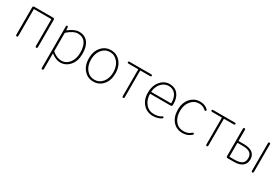

<svg xmlns="http://www.w3.org/2000/svg" viewBox="72 -1616 4259 2934"><g transform="rotate(30 2201.5 -148.5)"><path d="M123 0Q105 0 105 -24V-503Q105 -527 129 -527H462Q486 -527 486 -503V-24Q486 0 468 0Q450 0 450 -24V-489Q450 -494 445 -494H146Q141 -494 141 -489V-24Q141 0 123 0Z M714 243Q696 243 696 219V-503Q696 -527 711 -528Q726 -529 728 -505L732 -464Q733 -459 737 -462Q837 -540 915 -540Q1020 -540 1075 -467Q1127 -397 1127 -271Q1127 -141 1057 -62Q991 13 893 13Q820 13 736 -50Q732 -53 732 -48V219Q732 243 714 243ZM896 -20Q980 -20 1034.5 -90.5Q1089 -161 1089 -270Q1089 -379 1049 -439Q1004 -507 912 -507Q837 -507 738 -421Q732 -416 732 -408V-99Q732 -91 738 -86Q817 -20 896 -20Z M1315 -59Q1245 -136 1245 -263Q1245 -390 1315 -467Q1380 -540 1479 -540Q1578 -540 1643 -467Q1713 -390 1713 -263Q1713 -136 1643 -59Q1578 13 1479 13Q1380 13 1315 -59ZM1338.5 -87.5Q1394 -20 1479 -20Q1564 -20 1620 -87.5Q1676 -155 1676 -262.5Q1676 -370 1620 -438.5Q1564 -507 1479 -507Q1394 -507 1338.5 -438.5Q1283 -370 1283 -262.5Q1283 -155 1338.5 -87.5Z M2001 0Q1983 0 1983 -24V-489Q1983 -494 1978 -494H1814Q1790 -494 1790 -511Q1790 -527 1814 -527H2188Q2212 -527 2212 -511Q2212 -494 2188 -494H2023Q2018 -494 2018 -489V-24Q2018 0 2001 0Z M2529 13Q2426 13 2359 -60Q2288 -136 2288 -261Q2288 -386 2358 -466Q2423 -540 2515.5 -540Q2608 -540 2661 -476.5Q2714 -413 2714 -309Q2714 -297 2713 -285Q2712 -261 2688 -261H2331Q2326 -261 2326 -256Q2326 -156 2382.5 -88Q2439 -20 2531 -20Q2610 -20 2654 -52Q2674 -66 2683 -52Q2693 -38 2672 -25Q2652 -13 2625 -3Q2581 13 2529 13ZM2326 -299Q2326 -294 2331 -294H2674Q2679 -294 2679 -299Q2679 -399 2635 -453Q2591 -507 2516.5 -507Q2442 -507 2388 -449Q2334 -391 2326 -299Z M3051 13Q2948 13 2883 -59Q2815 -135 2815 -262.5Q2815 -390 2886 -467Q2952 -540 3052 -540Q3136 -540 3189 -490Q3206 -474 3195 -461Q3183 -448 3165 -465Q3120 -507 3052 -507Q2968 -507 2910.5 -438Q2853 -369 2853 -261.5Q2853 -154 2907.5 -87Q2962 -20 3052 -20Q3131 -20 3180 -66Q3197 -82 3208 -70Q3220 -58 3202 -42Q3140 13 3051 13Z M3477 0Q3459 0 3459 -24V-489Q3459 -494 3454 -494H3290Q3266 -494 3266 -511Q3266 -527 3290 -527H3664Q3688 -527 3688 -511Q3688 -494 3664 -494H3499Q3494 -494 3494 -489V-24Q3494 0 3477 0Z M3845 0Q3821 0 3821 -24V-503Q3821 -527 3839 -527Q3857 -527 3857 -503V-316Q3857 -311 3862 -311H3959Q4052 -311 4104 -271.5Q4156 -232 4156 -156.5Q4156 -81 4104 -40.5Q4052 0 3959 0ZM4281 0Q4263 0 4263 -24V-503Q4263 -527 4281 -527Q4298 -527 4298 -503V-24Q4298 0 4281 0ZM3857 -38Q3857 -33 3862 -33H3948Q4035 -33 4076.5 -62.5Q4118 -92 4118 -156.5Q4118 -221 4076.5 -250Q4035 -279 3948 -279H3862Q3857 -279 3857 -274Z"/></g></svg>

Font: Resource Han Rounded JP ExtraLight
Style: Regular
Weight: 250
Designer: Cyano Hao (round all glyphs); Ryoko NISHIZUKA 西塚涼子 (kana, bopomofo & ideographs); Paul D. Hunt (Latin, Greek & Cyrillic)
Foundry: Cyano Hao
Version: 0.990